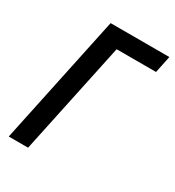

<svg xmlns="http://www.w3.org/2000/svg" viewBox="-173 -816 838 919"><g transform="rotate(30 246.0 -357.0)"><path d="M16.6 0 167.5 -713.9H492.2L472.7 -620.1H254.9L123.5 0Z"/></g></svg>

Font: Open Sans SemiCondensed SemiBold
Style: Italic
Weight: 600
Width: 4
Italic angle: -12°
Designer: Monotype Design Team
Foundry: Monotype Imaging Inc.
Version: Version 3.000